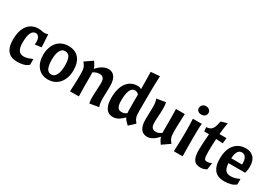

<svg xmlns="http://www.w3.org/2000/svg" viewBox="20 -1653 3590 2547"><g transform="rotate(30 1815.5 -379.0)"><path d="M35 -217Q35 -292 51.5 -347.5Q68 -403 98 -439.5Q128 -476 168.5 -494Q209 -512 257 -512Q288 -512 308.5 -506.5Q329 -501 354 -501Q365 -501 375 -503Q385 -505 405 -511L416 -317L318 -304Q319 -314 319.5 -322.5Q320 -331 320 -341Q320 -396 300.5 -419.5Q281 -443 259 -443Q211 -443 188 -393Q165 -343 165 -246Q165 -164 191.5 -128Q218 -92 269 -92Q304 -92 338.5 -104.5Q373 -117 399 -128V-40Q367 -11 322.5 0.5Q278 12 232 12Q195 12 159.5 3Q124 -6 96.5 -30.5Q69 -55 52 -100Q35 -145 35 -217Z M711 -430Q664 -430 639 -380.5Q614 -331 614 -245Q614 -161 634.5 -114.5Q655 -68 706 -68Q753 -68 779 -119.5Q805 -171 805 -257Q805 -297 801 -329Q797 -361 786.5 -383.5Q776 -406 757.5 -418Q739 -430 711 -430ZM483 -242Q483 -304 500 -354Q517 -404 547.5 -439Q578 -474 622 -493Q666 -512 720 -512Q822 -512 878.5 -447Q935 -382 935 -265Q935 -202 918 -151Q901 -100 870 -63.5Q839 -27 795.5 -7.5Q752 12 699 12Q649 12 609 -6Q569 -24 541 -57Q513 -90 498 -137Q483 -184 483 -242Z M1107 -512Q1127 -483 1139 -461Q1151 -439 1157 -416Q1172 -432 1191 -449.5Q1210 -467 1231.5 -480.5Q1253 -494 1278 -503Q1303 -512 1330 -512Q1355 -512 1378.5 -503Q1402 -494 1420 -473Q1438 -452 1449 -416Q1460 -380 1460 -326Q1460 -312 1459.5 -285Q1459 -258 1458 -227.5Q1457 -197 1456.5 -169Q1456 -141 1456 -126Q1456 -93 1460.5 -62.5Q1465 -32 1476 -12L1337 12Q1330 -11 1328.5 -38Q1327 -65 1327 -85Q1327 -113 1328.5 -142.5Q1330 -172 1331.5 -199.5Q1333 -227 1334.5 -251.5Q1336 -276 1336 -294Q1336 -353 1316 -375Q1296 -397 1261 -397Q1232 -397 1207.5 -388Q1183 -379 1164 -366Q1166 -347 1166 -324Q1166 -301 1166 -271Q1166 -225 1166 -188Q1166 -151 1166.5 -119Q1167 -87 1167.5 -58.5Q1168 -30 1169 0H1034Q1035 -24 1036 -54Q1037 -84 1038.5 -117.5Q1040 -151 1041 -186.5Q1042 -222 1042 -255Q1042 -294 1040 -318.5Q1038 -343 1032 -361.5Q1026 -380 1016 -395.5Q1006 -411 990 -431Z M1924 12Q1896 -14 1879 -33.5Q1862 -53 1853 -73Q1838 -58 1821 -43Q1804 -28 1784 -15.5Q1764 -3 1742 4.5Q1720 12 1695 12Q1668 12 1642 3Q1616 -6 1596 -30Q1576 -54 1563.5 -95Q1551 -136 1551 -200Q1551 -278 1567.5 -336.5Q1584 -395 1614 -434Q1644 -473 1685.5 -492.5Q1727 -512 1777 -512Q1808 -512 1835 -497Q1834 -578 1833.5 -640Q1833 -702 1831 -759L1967 -770Q1961 -648 1960 -513.5Q1959 -379 1959 -245Q1959 -206 1961 -181.5Q1963 -157 1969 -138.5Q1975 -120 1985 -104.5Q1995 -89 2011 -69ZM1765 -103Q1787 -103 1805 -110.5Q1823 -118 1838 -130Q1836 -149 1835.5 -173Q1835 -197 1835 -229V-413Q1812 -442 1773 -442Q1729 -442 1705.5 -389Q1682 -336 1682 -232Q1682 -191 1688 -166Q1694 -141 1705 -127Q1716 -113 1731 -108Q1746 -103 1765 -103Z M2430 12Q2410 -17 2398 -38Q2386 -59 2380 -82Q2365 -65 2348 -48.5Q2331 -32 2310.5 -18.5Q2290 -5 2267 3.5Q2244 12 2217 12Q2192 12 2168.5 3Q2145 -6 2127 -27Q2109 -48 2098 -84Q2087 -120 2087 -174Q2087 -187 2087.5 -214.5Q2088 -242 2089 -272.5Q2090 -303 2090.5 -331Q2091 -359 2091 -374Q2091 -407 2086.5 -437.5Q2082 -468 2071 -488L2208 -512Q2215 -489 2216.5 -462Q2218 -435 2218 -415Q2218 -386 2216.5 -357Q2215 -328 2213.5 -300.5Q2212 -273 2210.5 -248.5Q2209 -224 2209 -206Q2209 -147 2229 -125Q2249 -103 2284 -103Q2313 -103 2334 -113Q2355 -123 2372 -137Q2371 -155 2371 -177.5Q2371 -200 2371 -229Q2371 -275 2371 -312Q2371 -349 2370.5 -381Q2370 -413 2369.5 -441.5Q2369 -470 2368 -500H2503Q2502 -476 2501 -446Q2500 -416 2498.5 -382.5Q2497 -349 2496 -313.5Q2495 -278 2495 -245Q2495 -206 2497 -181.5Q2499 -157 2505 -138.5Q2511 -120 2521 -104.5Q2531 -89 2547 -69Z M2764 -500Q2761 -477 2759.5 -456Q2758 -435 2757.5 -409.5Q2757 -384 2756.5 -350.5Q2756 -317 2756 -271Q2756 -225 2756 -188Q2756 -151 2756.5 -119Q2757 -87 2757.5 -58.5Q2758 -30 2759 0H2624Q2625 -37 2626.5 -65Q2628 -93 2629 -124.5Q2630 -156 2631 -195.5Q2632 -235 2632 -294Q2632 -348 2631 -395.5Q2630 -443 2627 -500ZM2624 -663Q2624 -691 2643.5 -711.5Q2663 -732 2697 -732Q2726 -732 2747.5 -715Q2769 -698 2769 -669Q2769 -641 2748.5 -622Q2728 -603 2694 -603Q2665 -603 2644.5 -618.5Q2624 -634 2624 -663Z M2835 -492Q2868 -494 2889 -503.5Q2910 -513 2923.5 -531.5Q2937 -550 2946 -580Q2955 -610 2964 -652L3057 -679Q3048 -624 3043 -582Q3038 -540 3034 -500H3142L3133 -415L3029 -422Q3025 -362 3023.5 -311.5Q3022 -261 3022 -225Q3022 -184 3024.5 -159.5Q3027 -135 3032.5 -121.5Q3038 -108 3047.5 -103.5Q3057 -99 3072 -99Q3092 -99 3111 -104.5Q3130 -110 3143 -118L3128 -14Q3104 -1 3083 5.5Q3062 12 3033 12Q3000 12 2975 2Q2950 -8 2933.5 -31.5Q2917 -55 2909 -92.5Q2901 -130 2901 -184Q2901 -229 2905.5 -294Q2910 -359 2915 -429H2842Z M3330 -226Q3335 -150 3361 -119.5Q3387 -89 3440 -89Q3480 -89 3515.5 -101Q3551 -113 3574 -123V-40Q3542 -11 3494 0.5Q3446 12 3401 12Q3364 12 3328 3Q3292 -6 3263.5 -31.5Q3235 -57 3217.5 -102.5Q3200 -148 3200 -222Q3200 -295 3218 -349.5Q3236 -404 3267.5 -440Q3299 -476 3341.5 -494Q3384 -512 3434 -512Q3485 -512 3517.5 -494.5Q3550 -477 3568.5 -450Q3587 -423 3593.5 -390Q3600 -357 3600 -326Q3600 -294 3595.5 -268Q3591 -242 3584 -226ZM3416 -439Q3377 -439 3355.5 -405.5Q3334 -372 3330 -300H3495Q3495 -304 3495.5 -310Q3496 -316 3496 -321Q3496 -337 3493 -357.5Q3490 -378 3481 -396Q3472 -414 3456.5 -426.5Q3441 -439 3416 -439Z"/></g></svg>

Font: CantoraOne
Style: Regular
Weight: 400
Designer: Pablo Impallari, Rodrigo Fuenzalida
Foundry: Pablo Impallari
Version: Version 1.001; ttfautohint (v0.8) -G 200 -r 50